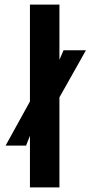

<svg xmlns="http://www.w3.org/2000/svg" viewBox="-20 -820 400 840"><path d="M4.5 -183 111 -376V-800H240V-558.5L258 -600H356L240 -394V0H111V-226L94 -183Z"/></svg>

Font: Big Shoulders Stencil Display Thin ExtraBold
Style: Regular
Weight: 800
Version: Version 2.001